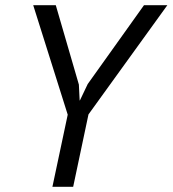

<svg xmlns="http://www.w3.org/2000/svg" viewBox="-20 -720 665 740"><path d="M241 -278 108 -700H195L284 -394L287 -333H288L318 -396L535 -700H625L321 -279L262 0H182Z"/></svg>

Font: PT Sans
Style: Italic
Weight: 400
Italic angle: -12°
Designer: A.Korolkova, O.Umpeleva, V.Yefimov
Foundry: ParaType Ltd
Version: Version 2.003W OFL